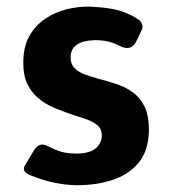

<svg xmlns="http://www.w3.org/2000/svg" viewBox="-20 -534 503 569"><path d="M55.7 -46.7 81 -89Q95.7 -112.3 118 -102.7Q144 -89.3 163.2 -83.8Q182.3 -78.3 214.7 -79Q249.7 -81 265.7 -96.2Q281.7 -111.3 281.7 -132.3Q281.7 -153.3 266.3 -164.8Q251 -176.3 227.2 -183.7Q203.3 -191 177.3 -200.3Q146.7 -211 127.3 -220.7Q108 -230.3 90 -246.2Q72 -262 60.5 -286.2Q49 -310.3 49 -347Q49 -395.7 67 -427.3Q85 -459 114.2 -478.5Q143.3 -498 177.5 -506.5Q211.7 -515 244 -514.3Q303.3 -512.3 338.7 -501.3Q363.7 -492.3 382 -481.3Q410.3 -465.3 399.3 -444L383.7 -411Q368 -380 333.3 -398.7Q303.7 -414.7 262.7 -415Q226 -414.3 207.7 -401.5Q189.3 -388.7 189.3 -364.3Q189.3 -343.7 201.3 -331.7Q213.3 -319.7 232.5 -313Q251.7 -306.3 273.7 -300Q297.7 -293.7 323.5 -285.5Q349.3 -277.3 371.7 -261.8Q394 -246.3 407.7 -219.7Q421.3 -193 421.3 -146.7Q420 -86.3 390.2 -51Q360.3 -15.7 312 -0.3Q263.7 15 208.3 15Q140.3 14 70.7 -14.3Q40.7 -25.3 55.7 -46.7Z"/></svg>

Font: Vivano Light
Style: Regular
Weight: 300
Designer: Joe Prince, Josias Burgherr
Version: Version 2.064;September 19, 2022;FontCreator 14.0.0.2877 64-